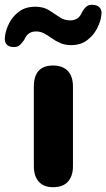

<svg xmlns="http://www.w3.org/2000/svg" viewBox="-85 -772 443 800"><path d="M136 8Q97 8 76.5 -15Q56 -38 56 -80V-411Q56 -499 136 -499Q176 -499 197.5 -476.5Q219 -454 219 -411V-80Q219 -38 198 -15Q177 8 136 8ZM-31 -576Q-71 -579 -64 -622Q-61 -647 -47 -675Q-33 -703 -6 -723.5Q21 -744 62 -744Q96 -744 119 -729.5Q142 -715 162.5 -701Q183 -687 207 -687Q244 -687 257 -722Q266 -737 275.5 -745Q285 -753 302 -752Q322 -751 331.5 -739Q341 -727 337 -707Q334 -681 319 -652.5Q304 -624 277.5 -604Q251 -584 211 -584Q186 -584 166.5 -592.5Q147 -601 131 -612.5Q115 -624 99.5 -632.5Q84 -641 65 -641Q30 -641 16 -606Q9 -596 -1 -585.5Q-11 -575 -31 -576Z"/></svg>

Font: Chiron GoRound TC EB
Style: Regular
Weight: 700
Designer: Ryoko NISHIZUKA 西塚涼子 (kana, bopomofo & ideographs); Paul D. Hunt (Latin, Greek & Cyrillic); Sandoll Communications 산돌커뮤니
Foundry: Adobe
Version: Version 1.000;hotconv 1.1.1;makeotfexe 2.6.0